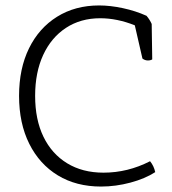

<svg xmlns="http://www.w3.org/2000/svg" viewBox="-20 -675 633 705"><path d="M503 -460 475 -582Q410 -608 348 -608Q276 -608 222 -572.5Q168 -537 138.5 -473Q109 -409 109 -323Q109 -236 139.5 -173Q170 -110 226.5 -75.5Q283 -41 360 -41Q449 -41 531 -83Q545 -66 550 -43Q513 -19 459 -4.5Q405 10 351 10Q260 10 192.5 -31Q125 -72 87.5 -147Q50 -222 50 -323Q50 -423 86.5 -497.5Q123 -572 189.5 -613.5Q256 -655 344 -655Q385 -655 431.5 -645Q478 -635 518 -617Q524 -610 529 -602Q534 -594 537 -587L539 -457Q533 -453 523 -453Q512 -453 503 -460Z"/></svg>

Font: Scope One
Style: Regular
Weight: 400
Designer: Dalton Maag Ltd
Foundry: Dalton Maag Ltd
Version: Version 1.001; ttfautohint (v1.4.1) -l 11 -r 50 -G 50 -x 14 